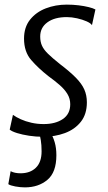

<svg xmlns="http://www.w3.org/2000/svg" viewBox="-20 -584 466 831"><path d="M166 8Q135.5 8 106 3.5Q76.5 -1 54 -8Q31.5 -15 22 -23L36 -87Q49.5 -77 70 -67.8Q90.5 -58.5 115.8 -52.8Q141 -47 169 -47Q220 -47 252 -68.8Q284 -90.5 284 -133Q284 -157 271.8 -177.2Q259.5 -197.5 238.2 -216Q217 -234.5 190 -254Q146 -288.5 115 -324.2Q84 -360 84 -417Q84 -466 110 -498.8Q136 -531.5 178.2 -547.8Q220.5 -564 269 -564Q295.5 -564 320.2 -561Q345 -558 364 -553.2Q383 -548.5 393 -543L378 -475Q373 -483.5 355 -491.5Q337 -499.5 313.5 -504.8Q290 -510 269 -510Q216 -510 185 -487.2Q154 -464.5 154 -426Q154 -403 161.8 -386Q169.5 -369 188 -351Q206.5 -333 239 -307Q283 -273.5 308.5 -247.5Q334 -221.5 345 -196.5Q356 -171.5 356 -141Q356 -90 330 -57Q304 -24 260.8 -8Q217.5 8 166 8ZM88 227Q68 227 46.2 223Q24.5 219 16 213L26 157Q34.5 161.5 45.5 163.8Q56.5 166 69 166Q110.5 166 135.2 142Q160 118 160 71Q160 43 156.5 22.2Q153 1.5 149 -11L178 -13L198 -11Q209.5 7 216.8 31.8Q224 56.5 224 88Q224 162 185 194.5Q146 227 88 227Z"/></svg>

Font: Koeln Type Sans Light
Style: Italic
Weight: 300
Italic angle: -7.5°
Designer: Eben Sorkin
Foundry: Eben Sorkin
Version: Version 2.001